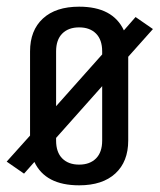

<svg xmlns="http://www.w3.org/2000/svg" viewBox="-50 -548 478 575"><path d="M40 -394Q40 -457 78.5 -492.5Q117 -528 187 -528Q288 -528 321 -457L356 -497L408 -461L334 -378V-127Q334 -64 295.5 -28.5Q257 7 187 7Q86 7 53 -63L22 -28L-30 -64L40 -142ZM256 -394Q256 -429 237.5 -447.5Q219 -466 187 -466Q155 -466 136.5 -447.5Q118 -429 118 -394V-230L256 -385ZM256 -127V-290L118 -135V-127Q118 -92 136.5 -73.5Q155 -55 187 -55Q219 -55 237.5 -73.5Q256 -92 256 -127Z"/></svg>

Font: Homenaje
Style: Regular
Weight: 400
Version: Version 1.002